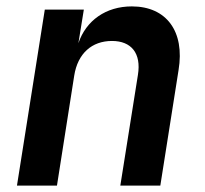

<svg xmlns="http://www.w3.org/2000/svg" viewBox="-20 -580 640 600"><path d="M33 0H158L212 -344C223 -413 267 -452 330 -452C390 -452 422 -414 411 -346L356 0H481L538 -361C558 -482 500 -560 392 -560C311 -560 249 -516 225 -445L242 -550H120Z"/></svg>

Font: JetBrains Mono
Style: Bold Italic
Weight: 558
Italic angle: -9°
Monospace: yes
Designer: Philipp Nurullin, Konstantin Bulenkov
Foundry: JetBrains
Version: Version 2.305